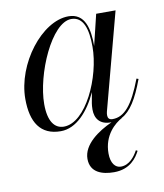

<svg xmlns="http://www.w3.org/2000/svg" viewBox="-79 -535 704 824"><g transform="rotate(-10 273.0 -123.5)"><path d="M467 150 460 146.5C446.5 171.5 422.5 204.5 385 204.5C361 204.5 342 183 342 139.5C342 59.5 394 16.5 425 -0.5L424.5 -1C463.5 -21.5 493.5 -69.5 524.5 -153L516 -156C474.5 -47 437 -2.5 385 -2.5C370 -2.5 364.5 -11 364.5 -22.5C364.5 -27 365 -33 366.5 -38.5L478.5 -460H394L361.5 -325.5C361.5 -399.5 347.5 -470 274.5 -470C158.5 -470 31 -305.5 31 -152.5C31 -51 69 10 157.5 10C225.5 10 281.5 -53 317.5 -132L309 -85C308 -78 307 -69 307 -58C307 -18 328 10 375 10C376 10 377 10 378 10C318.5 37 249 84 249 147C249 207 301 223 352 223C423 223 452.5 178 467 150ZM354 -324C354 -192 270.5 -7 174 -7C133 -7 107 -42 107 -116.5C107 -246.5 198 -456.5 284.5 -456.5C337.5 -456.5 354 -400 354 -324Z"/></g></svg>

Font: Bodoni* 24pt
Style: Italic
Weight: 400
Italic angle: -13°
Version: Version 2.3